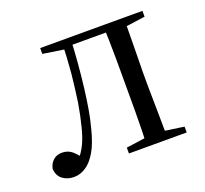

<svg xmlns="http://www.w3.org/2000/svg" viewBox="-90 -564 727 681"><g transform="rotate(-20 274.0 -223.5)"><path d="M81 12Q105 12 126 -2Q147 -15 166 -47Q184 -78 197 -131Q205 -161 211 -196Q217 -231 222 -272Q227 -313 231 -360Q235 -406 237 -459H204Q202 -393 197 -336Q191 -279 184 -231Q176 -183 166 -145Q158 -112 146 -86Q133 -59 114 -38V-29H136V-38Q124 -55 108 -70Q92 -84 69 -84Q50 -84 37 -73Q23 -61 19 -41Q21 -14 39 -1Q57 12 81 12ZM124 -437 216 -423H221V-459H124ZM224 -431H424V-459H224ZM292 0H510V-22L413 -36H391L292 -22ZM361 0H440Q439 -22 439 -59Q438 -96 438 -136Q437 -175 437 -206V-253Q437 -284 438 -324Q438 -363 439 -400Q439 -437 440 -459H361Q362 -437 363 -400Q363 -363 364 -324Q364 -284 364 -253V-206Q364 -175 364 -136Q363 -96 363 -59Q362 -22 361 0ZM395 -423H410L510 -437V-459H395Z"/></g></svg>

Font: Source Serif 4 48pt
Style: Regular
Weight: 400
Designer: Frank Grie√ühammer
Foundry: Adobe Systems Incorporated
Version: Version 4.004;hotconv 1.0.116;makeotfexe 2.5.65601